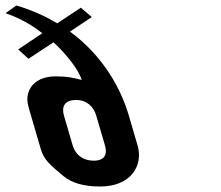

<svg xmlns="http://www.w3.org/2000/svg" viewBox="-181 -666 805 699"><path d="M-27.1 -545 -114.8 -486 -77.4 -452 13.8 -512C56 -473.5 105 -413.9 116.4 -375C84.7 -382.8 65.7 -388 22.6 -388C-39.7 -388 -69 -357.5 -77.7 -329C-85.2 -304.5 -80.2 -286.2 -72.2 -259L-32.4 -123C-21 -84 1.2 -66 49.2 -25.5C79.6 0.2 124.4 13 183.6 13C296 13 341.1 -63.7 320 -136L288.1 -245C259 -344.7 193 -463.8 73.7 -551L153.2 -604L113.2 -638L27.4 -581C-18.2 -608.4 -68.3 -630.4 -121.6 -646L-160.9 -618C-110.5 -600.5 -66.9 -576.7 -27.1 -545ZM96.5 -302C135 -302 159.8 -277.7 169.4 -245L201.3 -136C209 -109.4 205 -81 159.8 -81C121.2 -81 93.5 -102.7 83.8 -136L51.9 -245C43.3 -274.5 50.9 -302 96.5 -302Z"/></svg>

Font: Din Kursivschrift
Style: BreitLeft
Weight: 400
Version: Version 1.089